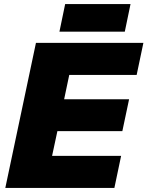

<svg xmlns="http://www.w3.org/2000/svg" viewBox="-20 -920 722 940"><path d="M6 0 156 -710H682L649 -553H319L294 -434H612L579 -278H261L235 -157H573L540 0ZM271 -765 299 -900H619L591 -765Z"/></svg>

Font: Geist Black
Style: Italic
Weight: 900
Italic angle: -12°
Designer: Basement.studio, Andrés Briganti, Mateo Zaragoza
Foundry: Basement.studio, Vercel, Andrés Briganti, Guido Ferreyra, Mateo Zaragoza
Version: Version 1.500; ttfautohint (v1.8.4.7-5d5b)